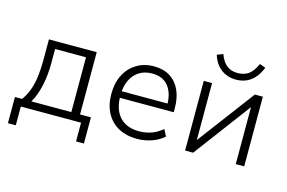

<svg xmlns="http://www.w3.org/2000/svg" viewBox="-102 -931 1937 1296"><g transform="rotate(15 866.5 -282.5)"><path d="M30 131V-52H80Q106 -88 121.5 -130Q137 -172 144 -224.5Q151 -277 151 -341V-487H485V-52H561V131H506V0H85V131ZM145 -52H424V-435H208V-334Q208 -252 192 -178.5Q176 -105 145 -52Z M898 8Q823 8 768 -22Q713 -52 683 -108Q653 -164 653 -242Q653 -318 682 -374.5Q711 -431 763.5 -463Q816 -495 884 -495Q951 -495 997 -466Q1043 -437 1067.5 -384Q1092 -331 1092 -257V-230H698V-276H1055L1037 -262Q1037 -348 998.5 -396.5Q960 -445 885 -445Q831 -445 793 -420Q755 -395 735 -351Q715 -307 715 -249V-243Q715 -180 736.5 -135.5Q758 -91 799 -68Q840 -45 897 -45Q941 -45 981.5 -58.5Q1022 -72 1060 -104L1084 -58Q1051 -27 1000.5 -9.5Q950 8 898 8Z M1233 0V-487H1291V-62H1271L1590 -487H1646V0H1587V-425H1607L1289 0ZM1439 -551Q1403 -551 1370 -564.5Q1337 -578 1311.5 -606.5Q1286 -635 1272 -680L1314 -696Q1332 -645 1363 -621Q1394 -597 1439 -597Q1484 -597 1514.5 -618.5Q1545 -640 1570 -695L1611 -680Q1592 -632 1565 -603.5Q1538 -575 1506 -563Q1474 -551 1439 -551Z"/></g></svg>

Font: Nunito Sans 11pt Light
Style: Regular
Weight: 300
Version: Version 3.101;gftools[0.9.27]